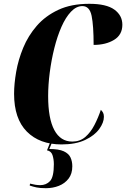

<svg xmlns="http://www.w3.org/2000/svg" viewBox="-20 -749 663 1009"><path d="M303 10Q188 10 121 -57.5Q54 -125 54 -256Q54 -308 65 -371.5Q76 -435 102 -498Q128 -561 173 -613Q218 -665 286 -697Q354 -729 449 -729Q539 -729 581 -698.5Q623 -668 623 -619Q623 -566 579.5 -539.5Q536 -513 472 -513Q472 -614 461.5 -665.5Q451 -717 413 -717Q381 -717 353 -687.5Q325 -658 303 -608Q281 -558 265.5 -496Q250 -434 241.5 -368.5Q233 -303 233 -244Q233 -126 265.5 -65.5Q298 -5 360 -5Q400 -5 428 -29Q456 -53 476 -91.5Q496 -130 510 -172Q518 -164 522 -156Q526 -148 526 -135Q526 -105 501.5 -71Q477 -37 427.5 -13.5Q378 10 303 10ZM221 240Q191 240 172 236Q153 232 136 226L138 216Q168 224 191 224Q223 224 243 202.5Q263 181 263 114Q263 88 256 66.5Q249 45 227 41L247 -9H257L239 34Q289 34 315 46Q341 58 350.5 78.5Q360 99 360 125Q360 164 340.5 189.5Q321 215 289.5 227.5Q258 240 221 240Z"/></svg>

Font: Noto Serif Display ExtraCondensed Black
Style: Italic
Weight: 900
Width: 2
Italic angle: -12°
Designer: Monotype Design Team
Foundry: Monotype Imaging Inc.
Version: Version 2.009